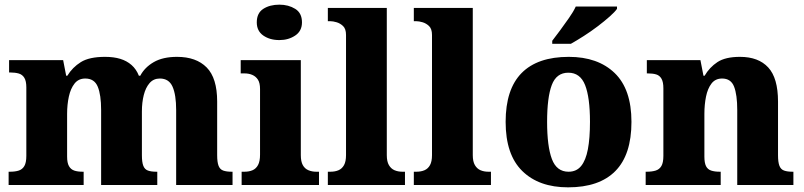

<svg xmlns="http://www.w3.org/2000/svg" viewBox="-20 -794 3450 824"><path d="M17 0V-57H22Q45 -57 60.5 -62Q76 -67 84.5 -81.5Q93 -96 93 -125V-419Q93 -446 84.5 -460Q76 -474 60.5 -478.5Q45 -483 23 -483H19V-536H251L264 -469H269Q291 -505 327 -527.5Q363 -550 431 -550Q468 -550 496 -541.5Q524 -533 544.5 -515Q565 -497 576 -469H582Q601 -505 640 -527.5Q679 -550 740 -550Q822 -550 867 -504.5Q912 -459 912 -358V-128Q912 -98 918 -82.5Q924 -67 938 -62Q952 -57 974 -57H978V0H736V-322Q736 -387 720.5 -422Q705 -457 666 -457Q639 -457 622 -437.5Q605 -418 597 -386Q589 -354 589 -316V-128Q589 -98 595 -82.5Q601 -67 615 -62Q629 -57 651 -57H655V0H414V-322Q414 -387 399.5 -422Q385 -457 346 -457Q317 -457 300 -435.5Q283 -414 275.5 -379.5Q268 -345 268 -305V-122Q268 -95 276 -81Q284 -67 298.5 -62Q313 -57 335 -57H339V0Z M1017 0V-57H1029Q1049 -57 1064 -63.5Q1079 -70 1087.5 -86Q1096 -102 1096 -130V-412Q1096 -438 1087 -452Q1078 -466 1063 -472.5Q1048 -479 1029 -479H1013V-536H1271V-128Q1271 -101 1279.5 -85.5Q1288 -70 1303.5 -63.5Q1319 -57 1337 -57H1349V0ZM1179 -622Q1138 -622 1110 -641.5Q1082 -661 1082 -698Q1082 -738 1110 -756Q1138 -774 1179 -774Q1218 -774 1247 -756Q1276 -738 1276 -698Q1276 -661 1247 -641.5Q1218 -622 1179 -622Z M1387 0V-57H1398Q1418 -57 1433 -63.5Q1448 -70 1456.5 -85.5Q1465 -101 1465 -128V-644Q1465 -670 1452.5 -682Q1440 -694 1424.5 -698.5Q1409 -703 1398 -703H1387V-760H1640V-128Q1640 -101 1649 -85.5Q1658 -70 1673 -63.5Q1688 -57 1707 -57H1718V0Z M1756 0V-57H1767Q1787 -57 1802 -63.5Q1817 -70 1825.5 -85.5Q1834 -101 1834 -128V-644Q1834 -670 1821.5 -682Q1809 -694 1793.5 -698.5Q1778 -703 1767 -703H1756V-760H2009V-128Q2009 -101 2018 -85.5Q2027 -70 2042 -63.5Q2057 -57 2076 -57H2087V0Z M2418 10Q2293 10 2221.5 -60Q2150 -130 2150 -271Q2150 -411 2218.5 -480.5Q2287 -550 2421 -550Q2546 -550 2618 -480.5Q2690 -411 2690 -271Q2690 -130 2621 -60Q2552 10 2418 10ZM2420 -57Q2454 -57 2474 -81.5Q2494 -106 2503 -153.5Q2512 -201 2512 -271Q2512 -376 2491 -429Q2470 -482 2419 -482Q2368 -482 2348 -429Q2328 -376 2328 -271Q2328 -166 2348.5 -111.5Q2369 -57 2420 -57ZM2350 -619Q2365 -638 2384 -664Q2403 -690 2422 -717Q2441 -744 2451 -766H2628V-756Q2619 -743 2596.5 -723Q2574 -703 2545 -681Q2516 -659 2485.5 -639.5Q2455 -620 2430 -606H2350Z M2751 0V-57H2755Q2778 -57 2794 -62Q2810 -67 2818.5 -81.5Q2827 -96 2827 -125V-415Q2827 -442 2819 -456Q2811 -470 2796.5 -474.5Q2782 -479 2760 -479H2756V-536H2986L2999 -469H3004Q3025 -505 3059 -527.5Q3093 -550 3156 -550Q3235 -550 3277 -504.5Q3319 -459 3319 -358V-128Q3319 -98 3325 -82.5Q3331 -67 3345 -62Q3359 -57 3381 -57H3385V0H3144V-322Q3144 -387 3130.5 -422Q3117 -457 3079 -457Q3050 -457 3033.5 -435.5Q3017 -414 3010 -379.5Q3003 -345 3003 -305V-122Q3003 -95 3010 -81Q3017 -67 3032 -62Q3047 -57 3069 -57H3073V0Z"/></svg>

Font: Noto Serif Ethiopic ExtraBold
Style: Regular
Weight: 800
Version: Version 2.102